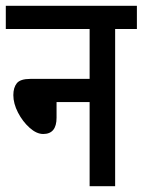

<svg xmlns="http://www.w3.org/2000/svg" viewBox="-20 -642 492 662"><path d="M0 -622H452V-542H377V0H289V-290H175V-236Q175 -180 129 -180Q106 -180 82 -201.5Q58 -223 42 -254Q26 -285 26 -314Q26 -340 38 -355Q50 -370 85 -370H289V-542H0Z"/></svg>

Font: Noto Sans ExtraCondensed Medium
Style: Regular
Weight: 500
Width: 2
Designer: Monotype Design Team
Foundry: Monotype Imaging Inc.
Version: Version 2.013; ttfautohint (v1.8.4.7-5d5b)